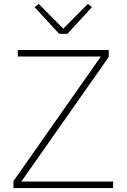

<svg xmlns="http://www.w3.org/2000/svg" viewBox="-20 -951 640 971"><path d="M552 0H48V-35L490 -665H70V-698H530V-663L88 -33H552ZM279 -780 155 -915 176 -931 300 -806 424 -931 445 -915 321 -780Z"/></svg>

Font: IBM Plex Mono ExtLt
Style: Regular
Weight: 200
Monospace: yes
Designer: Mike Abbink, Paul van der Laan, Pieter van Rosmalen
Foundry: Bold Monday
Version: Version 2.3